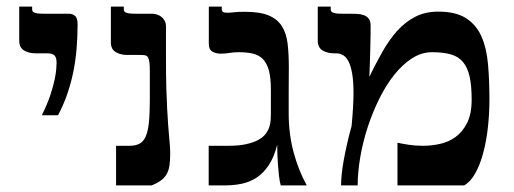

<svg xmlns="http://www.w3.org/2000/svg" viewBox="-20 -560 1553 580"><path d="M106.4 -211.9Q123 -245.6 132.1 -272.9Q141.1 -300.3 145.3 -320.6Q149.4 -340.8 150.1 -353.8Q150.9 -366.7 150.9 -371.1Q150.9 -385.7 144.8 -392.3Q138.7 -398.9 123 -398.9H87.4Q66.9 -398.9 52.5 -407.7Q38.1 -416.5 38.1 -437V-540H77.1V-531.7Q77.1 -528.8 78.4 -526.4Q79.6 -523.9 83.3 -522.2Q86.9 -520.5 93.5 -519.5Q100.1 -518.6 110.8 -518.6H188.5Q197.8 -518.6 206.1 -512.5Q214.4 -506.3 214.4 -486.8Q214.4 -449.2 211.4 -413.6Q208.5 -377.9 201.7 -344Q194.8 -310.1 183.6 -277.1Q172.4 -244.1 155.3 -211.9Z M494.1 -93.3Q494.1 -72.3 491.5 -57.4Q488.8 -42.5 482.2 -32Q475.6 -21.5 464.8 -13.9Q454.1 -6.3 438.5 0H330.6V-119.6H371.1Q388.7 -119.6 400.6 -125.5Q412.6 -131.3 419.7 -146.7Q426.8 -162.1 429.7 -189.2Q432.6 -216.3 432.6 -259.3V-344.2Q432.6 -361.3 431.4 -371.3Q430.2 -381.3 427.2 -386.5Q424.3 -391.6 418.9 -392.8Q413.6 -394 404.8 -394H364.3Q343.8 -394 329.3 -402.8Q314.9 -411.6 314.9 -432.1V-540H354V-531.7Q354 -528.8 355.2 -526.4Q356.4 -523.9 360.1 -522.2Q363.8 -520.5 370.4 -519.5Q377 -518.6 387.7 -518.6H439Q445.8 -518.6 453.4 -516.4Q460.9 -514.2 467 -509.5Q473.1 -504.9 477.3 -497.6Q481.4 -490.2 481.4 -480.5V-378.9Q481.4 -331.1 482.4 -295.2Q483.4 -259.3 484.9 -232.2Q486.3 -205.1 487.8 -185.3Q489.3 -165.5 490.7 -149.7Q492.2 -133.8 493.2 -120.6Q494.1 -107.4 494.1 -93.3Z M646.5 -397.9Q631.8 -397.9 621.3 -404.3Q610.8 -410.6 610.8 -427.2V-540H649.9V-531.7Q649.9 -526.9 653.3 -524.2Q656.7 -521.5 667 -521.5Q673.8 -521.5 686 -522.9Q698.2 -524.4 719.7 -524.4Q765.6 -524.4 792 -513.2Q818.4 -502 831.8 -480.5Q845.2 -459 848.9 -427.7Q852.5 -396.5 852.5 -356.4Q852.5 -338.9 852.3 -320.1Q852.1 -301.3 852.1 -280.8V-217.3Q852.1 -155.8 866.7 -100.8Q881.3 -45.9 906.7 0H828.1Q824.7 -11.7 822.8 -28.6Q820.8 -45.4 819.6 -62.7Q818.4 -80.1 817.9 -96.2Q817.4 -112.3 817.4 -123Q808.1 -85.4 792.2 -61.5Q776.4 -37.6 755.9 -23.9Q735.4 -10.3 710.9 -5.1Q686.5 0 661.1 0H610.4V-119.6H669.9Q701.7 -119.6 723.6 -124.5Q745.6 -129.4 760 -137.2Q774.4 -145 782.2 -155.3Q790 -165.5 793.5 -176.3Q796.9 -187 797.6 -197.3Q798.3 -207.5 798.3 -215.8V-288.6Q798.3 -325.2 792.2 -347.4Q786.1 -369.6 773.9 -381.8Q761.7 -394 743.4 -398.2Q725.1 -402.3 700.7 -402.3Q686 -402.3 672.9 -400.1Q659.7 -397.9 646.5 -397.9Z M1285.2 -402.3Q1253.4 -402.3 1224.6 -383.8Q1195.8 -365.2 1170.9 -334Q1146 -302.7 1125.7 -261.7Q1105.5 -220.7 1090.8 -176Q1076.2 -131.3 1068.4 -85.7Q1060.5 -40 1060.5 0H1010.3Q1010.3 -14.2 1012.2 -33.4Q1014.2 -52.7 1018.3 -75.7Q1022.5 -98.6 1028.3 -124.8Q1034.2 -150.9 1042 -178.7Q1047.9 -238.8 1047.9 -279.8Q1047.9 -312.5 1044.2 -335.4Q1040.5 -358.4 1033.9 -372.3Q1027.3 -386.2 1017.6 -392.6Q1007.8 -398.9 995.6 -398.9H989.3Q968.8 -398.9 954.3 -407.7Q939.9 -416.5 939.9 -437V-540H979V-531.7Q979 -528.8 980.2 -526.4Q981.4 -523.9 985.1 -522.2Q988.8 -520.5 995.4 -519.5Q1002 -518.6 1012.7 -518.6H1033.2Q1045.9 -518.6 1057.9 -518.1Q1069.8 -517.6 1079.1 -514.2Q1088.4 -510.7 1094 -503.4Q1099.6 -496.1 1099.6 -482.4Q1099.6 -470.7 1099.4 -452.9Q1099.1 -435.1 1098.6 -414.1Q1098.1 -393.1 1097.4 -370.6Q1096.7 -348.1 1095.7 -328.1Q1115.2 -368.2 1135.5 -404.1Q1155.8 -439.9 1179.9 -466.8Q1204.1 -493.7 1234.4 -509.3Q1264.6 -524.9 1304.2 -524.9Q1357.4 -524.9 1388.4 -504.6Q1419.4 -484.4 1434.8 -449Q1450.2 -413.6 1454.3 -365Q1458.5 -316.4 1458.5 -259.3Q1458.5 -218.8 1454.1 -177.5Q1449.7 -136.2 1440.4 -100.6Q1431.2 -64.9 1416.7 -38.3Q1402.3 -11.7 1382.3 0H1180.7V-128.9Q1193.4 -126 1213.6 -122.8Q1233.9 -119.6 1257.8 -119.6Q1282.7 -119.6 1308.8 -125.2Q1335 -130.9 1356.2 -146.2Q1377.4 -161.6 1391.1 -188.7Q1404.8 -215.8 1404.8 -259.3Q1404.8 -300.8 1398.7 -328.4Q1392.6 -356 1378.7 -372.6Q1364.7 -389.2 1341.8 -395.8Q1318.8 -402.3 1285.2 -402.3Z"/></svg>

Font: Arian AMU Serif
Style: Bold
Weight: 700
Designer: Ruben Hakobyan (Tarumian)
Foundry: Ruben Hakobyan (Tarumian)
Version: Version 1.002